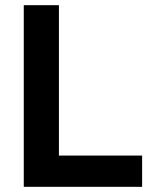

<svg xmlns="http://www.w3.org/2000/svg" viewBox="-20 -723 596 743"><path d="M72 0H530V-121H208V-703H72Z"/></svg>

Font: MV Cash SemiBold
Style: Regular
Weight: 600
Designer: Rodrigo Fuenzalida
Foundry: fragTYPE
Version: Version 1.100;Glyphs 3.1.2 (3151)